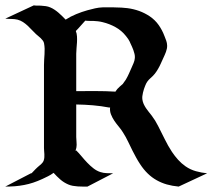

<svg xmlns="http://www.w3.org/2000/svg" viewBox="-52 -689 785 709"><path d="M72.8 -669.2Q74.2 -668.9 76.8 -668.7Q79.3 -668.5 82.2 -668.3Q85 -668.2 87.2 -668.2Q89.4 -668.2 90.1 -668.2H90.8Q93.3 -668.2 95.5 -668.2Q97.7 -668.2 99.9 -668Q108.4 -667.5 117.2 -666.3Q126 -665 133.8 -661.6Q142.3 -658 149.9 -652.8Q157.5 -647.7 164.3 -641.8Q171.1 -636 177.6 -629.5Q184.1 -623 190.4 -616.5Q208.7 -628.4 229.4 -636.8Q250 -645.3 270.8 -651.1Q284.7 -655 299 -658.2Q313.2 -661.4 327.9 -661.9Q335.4 -662.1 342.9 -662Q350.3 -661.9 357.9 -661.9H368.4Q368.9 -661.9 369.6 -661.7Q370.4 -661.6 369.9 -661.6H374.3Q385.7 -661.4 396.6 -660.9Q407.5 -660.4 418.7 -658.9Q440.9 -656 461.7 -648.6Q482.4 -641.1 501 -628.7Q520.8 -615.2 533.9 -596.6Q547.1 -577.9 555.4 -555.7Q558.8 -547.1 561.9 -538.7Q564.9 -530.3 565.2 -521Q565.4 -514.9 564.1 -508.9Q562.7 -502.9 560.7 -497.1Q558.6 -491.2 556 -485.6Q553.5 -480 551 -474.6Q546.1 -463.9 541.6 -453.9Q537.1 -443.8 531.7 -434.6Q526.4 -425.3 519.7 -416.7Q512.9 -408.2 503.9 -400.6Q496.6 -394.3 492.1 -387.8Q487.5 -381.3 484.1 -372.3Q481.9 -366.9 479.7 -360.5Q477.5 -354 476 -347.2Q474.4 -340.3 473.6 -333.6Q472.9 -326.9 473.9 -320.8Q475.1 -312.5 478.6 -304.8Q482.2 -297.1 486.9 -289.9Q491.7 -282.7 497.2 -276Q502.7 -269.3 507.6 -262.9Q514.6 -253.7 520.8 -243.8Q526.9 -233.9 532 -223.6Q544.4 -199.5 556.3 -175.2Q568.1 -150.9 583 -128.2Q593.3 -112.8 605.6 -99.1Q617.9 -85.4 633.3 -74.7Q650.9 -62.5 671.5 -56.8Q692.1 -51 712.9 -49.1L607.7 0Q584.2 -2.2 564.1 -7.9Q543.9 -13.7 526.4 -23.6Q508.8 -33.4 493.7 -48.1Q478.5 -62.7 465.3 -83Q457.5 -94.7 450.7 -107.2Q443.8 -119.6 437.5 -132.1Q429 -149.2 420.8 -166.4Q412.6 -183.6 402.3 -199.7Q395.8 -210.4 386.8 -221.1Q377.9 -231.7 370.2 -243Q362.5 -254.4 357.8 -266.6Q353 -278.8 354.5 -292.7L352.3 -291.7Q321.5 -297.6 291 -300.2Q260.5 -302.7 229.5 -303.2V-183.3Q229.5 -173.6 230.6 -163.9Q231.7 -154.3 230.2 -144.8Q229 -138.2 226.6 -132.3L229.5 -133.5Q239.3 -123.8 249.3 -111.7Q259.3 -99.6 270.3 -88.1Q281.2 -76.7 293.1 -67.4Q304.9 -58.1 318.4 -53.7Q329.8 -50 341.9 -49.6Q354 -49.1 365.7 -49.1L271 0Q262.7 0 253.5 0Q244.4 0 235.1 -0.6Q225.8 -1.2 216.9 -2.8Q208 -4.4 200.2 -7.8Q183.6 -14.9 170.7 -26.2Q157.7 -37.6 145.8 -50.8L144.8 -50Q135.5 -43.2 125.2 -38.1Q115 -33 104.5 -28.1Q86.9 -20 70.3 -14.5Q53.7 -9 37.1 -5.9Q20.5 -2.7 3.4 -1.3Q-13.7 0 -32.5 0L62.3 -49.1H64.5L72 -56.9Q75.4 -60.5 79 -64.2Q82.5 -67.9 86.4 -71.3Q89.4 -74.2 92.9 -76.9Q96.4 -79.6 99.7 -82.6Q103 -85.7 105.6 -89.2Q108.2 -92.8 109.6 -96.9Q111.3 -102.3 111.7 -108Q112.1 -113.8 111.8 -119.5Q111.6 -125.2 111 -130.9Q110.4 -136.5 110.4 -142.1V-449.2Q110.4 -459.2 111.1 -469.2Q111.8 -479.2 112.4 -489.3Q113 -499.3 112.8 -509.3Q112.5 -519.3 110.6 -529.3Q109.6 -534.4 106.2 -539.1Q102.8 -543.7 98.4 -548Q94 -552.2 89.2 -556Q84.5 -559.8 80.8 -563.2Q73 -570.6 65.4 -578.7Q57.9 -586.9 49.8 -594.4Q41.7 -601.8 32.7 -607.7Q23.7 -613.5 12.7 -616.5Q7.1 -617.9 1.5 -618.4Q-4.2 -618.9 -9.8 -619Q-15.4 -619.1 -21.1 -619.3Q-26.9 -619.4 -32.5 -620.1ZM229.5 -352.5Q265.9 -352.5 301.9 -352.7Q337.9 -352.8 374.3 -350.6Q376 -353.3 377.7 -355.6Q379.4 -357.9 381.3 -360.4Q385.5 -365.2 390.1 -369.1Q394.8 -373 399.4 -377.2L401.4 -378.9Q403.8 -383.1 406.9 -386.8Q409.9 -390.6 412.6 -394.8Q418.9 -405.5 423.8 -416.4Q428.7 -427.2 433.6 -438.5Q437.5 -447.3 441.4 -456.4Q445.3 -465.6 446 -475.3Q446.5 -482.7 444.8 -489.6Q443.1 -496.6 440.7 -503.4Q439.5 -506.3 438.4 -509.3Q437.3 -512.2 436 -515.1L435.5 -516.4Q432.1 -523.2 430.2 -527.8Q428.2 -532.5 426.3 -536.5Q424.3 -540.5 421.4 -544.9Q418.5 -549.3 413.3 -555.7Q397 -576.4 374.6 -588.7Q352.3 -601.1 326.9 -607.2Q318.4 -609.4 309.4 -610.4Q300.5 -611.3 291.7 -611.8Q290.5 -611.8 287 -611.8Q283.4 -611.8 279.1 -611.8Q274.7 -611.8 270.3 -612.1Q265.9 -612.3 262.9 -612.8Q254.2 -603.5 245.7 -593.6Q237.3 -583.7 228 -574.5Q231.7 -565.2 232.3 -554.4Q232.9 -543.7 232.3 -532.6Q231.7 -521.5 230.6 -510.7Q229.5 -500 229.5 -490.5ZM102.5 -50.5H103.3Q104 -50.5 105.5 -50.8Q106.9 -51 108.3 -51.3Q109.6 -51.5 110.2 -51.6Q110.8 -51.8 110.1 -51.8ZM407.2 -385.7Q407.7 -386.5 406.6 -385Q405.5 -383.5 404.8 -382.6Q405.5 -383.5 406.1 -384.4Q406.7 -385.3 407.2 -385.7ZM434.3 -519.5Q434.3 -519.5 434.6 -519.3Q434.6 -519.5 434.3 -519.5Z"/></svg>

Font: Autopia
Style: Bold
Weight: 700
Designer: Antoine Gelgon
Foundry: Antoine Gelgon
Version: 001.000